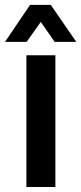

<svg xmlns="http://www.w3.org/2000/svg" viewBox="-61 -750 326 770"><path d="M44.9 -528.3H161.1V0H44.9ZM59.6 -730.5H142.6L245.1 -582H158.2L102.5 -662.1L45.9 -582H-41Z"/></svg>

Font: Dinish Condensed
Style: Bold
Weight: 700
Width: 3
Designer: Bert Driehuis
Foundry: Playbeing
Version: Version 3.006; git-39231f3c-release